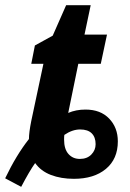

<svg xmlns="http://www.w3.org/2000/svg" viewBox="-72 -682 502 743"><path d="M-52 8Q-9 -82 40 -144Q40 -169 49 -214L96 -435H49L63 -506L132 -544L184 -662H279L255 -548H342L318 -435H231L192 -245Q222 -258 259 -258Q317 -258 350.5 -223Q384 -188 384 -135Q384 -67 338 -28.5Q292 10 214 10Q164 10 125 -5Q86 -20 64 -51Q42 -20 10 41ZM298 -124Q298 -151 283 -166Q268 -181 238 -181Q208 -181 177 -160Q176 -154 176 -142Q176 -105 193 -86Q210 -67 237 -67Q265 -67 281.5 -84Q298 -101 298 -124Z"/></svg>

Font: Noto Sans Display Ex Bold Cond
Style: Italic
Weight: 800
Width: 3
Italic angle: -12°
Designer: Monotype Design team
Foundry: Monotype Imaging Inc.
Version: Version 1.000